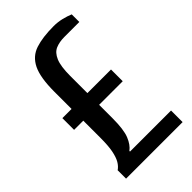

<svg xmlns="http://www.w3.org/2000/svg" viewBox="-218 -784 857 857"><g transform="rotate(-45 211.0 -355.0)"><path d="M45 0V-53Q60 -63 70.5 -81Q81 -99 87 -129.5Q93 -160 93 -210V-318H35V-392H93V-500Q93 -590 115 -635Q137 -680 182.5 -695Q228 -710 298 -710Q324 -710 348.5 -704Q373 -698 392 -690V-642H298Q266 -642 242.5 -632Q219 -622 206 -591.5Q193 -561 193 -500V-392H342V-318H193V-234Q193 -162 179 -127.5Q165 -93 143 -77V-73H402V0Z"/></g></svg>

Font: Cuprum Medium
Style: Regular
Weight: 500
Designer: Jovanny Lemonad
Foundry: Jovanny Lemonad
Version: Version 3.000